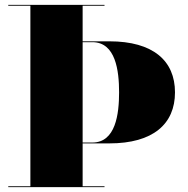

<svg xmlns="http://www.w3.org/2000/svg" viewBox="-20 -770 774 790"><path d="M14 -3.5V0H410V-3.5H320V-180H430C610 -180 700 -260 700 -390C700 -520 610 -600 430 -600H320V-746.5H410V-750H14V-746.5H105V-3.5ZM360 -596.5C456 -596.5 470 -479 470 -390C470 -301 456 -183.5 360 -183.5H320V-596.5Z"/></svg>

Font: Bodoni* 48pt Fatface
Style: Regular
Weight: 900
Version: Version 2.3